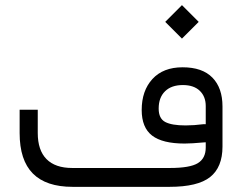

<svg xmlns="http://www.w3.org/2000/svg" viewBox="-20 -725 939 745"><path d="M621.1 -640.1 686 -705.1 751 -640.1 686 -575.2ZM529.8 -298.3Q529.8 -373 571.5 -418.5Q613.3 -463.9 688.5 -463.9Q765.1 -463.9 804.2 -423.8Q843.3 -383.8 843.3 -312V-156.2Q843.3 -76.2 795.4 -38.1Q747.6 0 637.7 0H261.7Q158.7 0 107.4 -51.8Q56.2 -103.5 56.2 -208.5V-299.3H126.5V-209Q126.5 -142.1 160.4 -107.7Q194.3 -73.2 260.3 -73.2H639.2Q717.3 -73.2 747.8 -92Q778.3 -110.8 778.3 -152.8V-165V-172.9L770.5 -172.4Q723.1 -168 696.3 -168Q610.4 -168 570.1 -199Q529.8 -230 529.8 -298.3ZM689.5 -395Q645 -395 620.4 -370.8Q595.7 -346.7 595.7 -303.7Q595.7 -265.1 621.1 -251.7Q646.5 -238.3 700.2 -238.3Q731.9 -238.3 770.5 -243.2H771H778.3V-250.5V-313.5Q778.3 -350.6 755.1 -372.8Q731.9 -395 689.5 -395Z"/></svg>

Font: Shabnam Light FD
Style: Light-FD
Weight: 300
Foundry: DejaVu fonts team - Redesigned by Saber Rastikerdar - Based on Vazir font
Version: Version 5.0.0